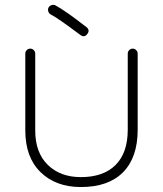

<svg xmlns="http://www.w3.org/2000/svg" viewBox="-20 -736 657 774"><path d="M306 18Q205 18 143.5 -42Q82 -102 82 -210V-520Q82 -528 88 -534Q94 -540 102 -540Q110 -540 116 -534Q122 -528 122 -520V-210Q122 -121 172.5 -71.5Q223 -22 306 -22Q397 -22 446 -71Q495 -120 495 -213V-520Q495 -528 501 -534Q507 -540 515 -540Q523 -540 529 -534Q535 -528 535 -520V-213Q535 -101 476 -41.5Q417 18 306 18ZM304 -595Q212 -664 184 -678Q177 -682 174.5 -690.5Q172 -699 176 -706Q180 -713 188.5 -715.5Q197 -718 204 -714Q242 -694 328 -627Q344 -615 332 -599Q320 -583 304 -595Z"/></svg>

Font: Hoogli Light
Style: Regular
Weight: 300
Designer: Anand Singh Naorem
Foundry: Brand New Type
Version: Version 1.00 b007